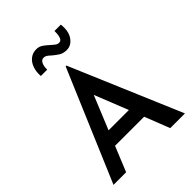

<svg xmlns="http://www.w3.org/2000/svg" viewBox="-269 -1103 1237 1237"><g transform="rotate(-45 349.5 -485.0)"><path d="M24 0 346 -758H353L675 0H541L474 -171H209L139 0ZM250 -271H435L344 -500ZM426 -827Q393 -827 371.5 -841.5Q350 -856 332 -871Q321 -882 309.5 -890Q298 -898 284 -898Q265 -898 255.5 -877Q246 -856 247 -827H189Q186 -866 197 -898.5Q208 -931 232 -950.5Q256 -970 290 -970Q315 -970 334.5 -956.5Q354 -943 371 -927Q385 -914 397.5 -904.5Q410 -895 424 -895Q443 -895 450 -917Q457 -939 456 -970H514Q522 -906 495 -866.5Q468 -827 426 -827Z"/></g></svg>

Font: Synthetic SemiBold
Style: Regular
Weight: 600
Designer: Santiago Orozco
Foundry: Typemade
Version: Version 2.000; ttfautohint (v1.8.4.7-5d5b)